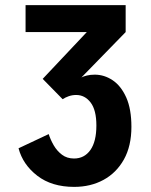

<svg xmlns="http://www.w3.org/2000/svg" viewBox="-20 -720 590 751"><path d="M270 11Q182.5 11 126 -32.5Q69.5 -76 52.5 -140L170.5 -195.5Q177.5 -173.5 190.2 -151.5Q203 -129.5 222.5 -114.8Q242 -100 269.5 -100Q310 -100 333.5 -133.2Q357 -166.5 357 -229Q357 -289.5 334.5 -319Q312 -348.5 278 -348.5Q263 -348.5 249.2 -343.8Q235.5 -339 225 -332L147 -411.5L319.5 -594.5H80V-700H471.5V-594.5L298.5 -417Q305.5 -421 319.5 -424.5Q333.5 -428 350.5 -428Q388 -428 420.8 -406Q453.5 -384 473.8 -338.8Q494 -293.5 494 -224Q494 -149 464.8 -96.5Q435.5 -44 385 -16.5Q334.5 11 270 11Z"/></svg>

Font: Trispace SemiCondensed SemiBold
Style: Regular
Weight: 600
Width: 4
Designer: Tyler Finck
Foundry: Etcetera Type Company
Version: Version 1.210; ttfautohint (v1.8.3)